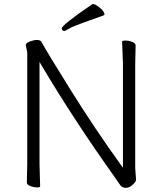

<svg xmlns="http://www.w3.org/2000/svg" viewBox="-20 -895 778 923"><path d="M586 8Q567 8 558 -5Q549 -18 524 -54Q332 -324 179 -582L170 -597V-105L173 1Q173 6 158 6Q143 6 126 -0.5Q109 -7 109 -17L111 -106V-642L104 -678Q104 -689 124.5 -696Q145 -703 155 -703Q172 -703 178 -696Q203 -649 320.5 -461Q438 -273 562 -101L571 -89V-589L567 -695Q567 -700 583 -700Q599 -700 615.5 -693.5Q632 -687 632 -677L630 -588V-87L634 -32Q634 -24 626 -15Q605 8 586 8ZM277 -758Q277 -775 424 -875H431Q436 -875 449 -866Q482 -843 482 -826Q482 -822 478 -821Q429 -803 380.5 -786Q332 -769 312.5 -757.5Q293 -746 288.5 -746Q284 -746 280.5 -749.5Q277 -753 277 -758Z"/></svg>

Font: LXGW WenKai TC Light
Style: Regular
Weight: 300
Designer: LXGW / Fontworks Inc.
Foundry: LXGW / Fontworks Inc.
Version: Version 1.330